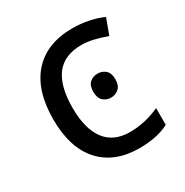

<svg xmlns="http://www.w3.org/2000/svg" viewBox="-134 -656 748 776"><g transform="rotate(-30 240.0 -268.0)"><path d="M299.8 9.8Q184.1 9.8 119.6 -61.3Q55.2 -132.3 55.2 -265.1Q55.2 -399.9 120.4 -472.9Q185.5 -545.9 306.2 -545.9Q345.2 -545.9 383.5 -537.8Q421.9 -529.8 446.8 -517.1L419.9 -443.8Q352.1 -469.2 304.2 -469.2Q223.1 -469.2 184.6 -418.2Q146 -367.2 146 -266.1Q146 -168.9 184.6 -117.4Q223.1 -65.9 298.8 -65.9Q369.6 -65.9 438 -97.2V-19Q382.3 9.8 299.8 9.8ZM251 -280.8Q251 -310.1 265.9 -323.2Q280.8 -336.4 302.7 -336.4Q323.2 -336.4 338.6 -323.2Q354 -310.1 354 -280.8Q354 -252 338.6 -238.3Q323.2 -224.6 302.7 -224.6Q280.8 -224.6 265.9 -238.3Q251 -252 251 -280.8Z"/></g></svg>

Font: Noto Sans Southeast Asian
Style: Regular
Weight: 400
Designer: Monotype Design Team
Foundry: Monotype Imaging Inc.
Version: Version 1.06 uh; ttfautohint (v1.4.1)